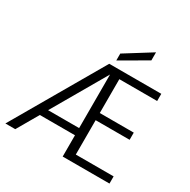

<svg xmlns="http://www.w3.org/2000/svg" viewBox="-199 -1111 1281 1297"><g transform="rotate(30 441.0 -462.5)"><path d="M823 -644C823 -644 823 -700 823 -700C823 -700 417 -700 417 -700C417 -700 11 0 11 0C11 0 88 0 88 0C88 0 184 -166 184 -166C184 -166 458 -166 458 -166C458 -166 458 0 458 0C458 0 823 0 823 0C823 0 823 -56 823 -56C823 -56 528 -56 528 -56C528 -56 528 -324 528 -324C528 -324 793 -324 793 -324C793 -324 793 -380 793 -380C793 -380 528 -380 528 -380C528 -380 528 -644 528 -644C528 -644 823 -644 823 -644ZM216 -222C216 -222 458 -640 458 -640C458 -640 458 -222 458 -222C458 -222 216 -222 216 -222ZM652 -925C652 -925 447 -797 447 -797C447 -797 447 -743 447 -743C447 -743 652 -862 652 -862C652 -862 652 -925 652 -925Z"/></g></svg>

Font: wox.body
Style: Regular
Weight: 500
Designer: Ninad Kale (Devanagari), Jonny Pinhorn (Latin)
Foundry: Indian Type Foundry
Version: ""